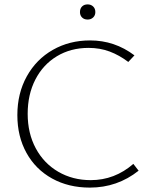

<svg xmlns="http://www.w3.org/2000/svg" viewBox="-20 -848 697 874"><path d="M59 -324Q59 -423 102 -500.5Q145 -578 220.5 -621Q296 -664 390 -664Q502 -664 592 -596L564 -566Q523 -597 479 -613.5Q435 -630 383 -630Q302 -630 239 -592Q176 -554 141 -486Q106 -418 106 -330Q106 -241 143 -172.5Q180 -104 245.5 -66Q311 -28 393 -28Q502 -28 587 -102L611 -71Q514 6 389 6Q292 6 217 -35.5Q142 -77 100.5 -152Q59 -227 59 -324ZM344 -793Q344 -809 353.5 -818.5Q363 -828 379 -828Q394 -828 404 -818.5Q414 -809 414 -793Q414 -778 404 -768.5Q394 -759 379 -759Q363 -759 353.5 -768.5Q344 -778 344 -793Z"/></svg>

Font: Ysabeau Light
Style: Regular
Weight: 300
Designer: Christian Thalmann (Catharsis Fonts)
Version: Version 0.003